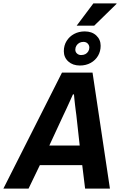

<svg xmlns="http://www.w3.org/2000/svg" viewBox="-60 -1117 723 1137"><path d="M-40 0 307 -687H488L591 0H444L427 -139H176L109 0ZM232 -255H412L392 -436Q390 -450 388 -466Q386 -482 384 -499Q382 -516 380.5 -531Q379 -546 378 -558H372Q364 -540 353.5 -517Q343 -494 333 -472Q323 -450 315 -434ZM413 -729Q371 -729 344.5 -753Q318 -777 318 -814Q318 -848 334.5 -874.5Q351 -901 379 -916Q407 -931 442 -931Q484 -931 510 -907Q536 -883 536 -846Q536 -813 520.5 -786.5Q505 -760 477 -744.5Q449 -729 413 -729ZM420 -791Q435 -791 445.5 -796.5Q456 -802 462.5 -812.5Q469 -823 469 -835Q469 -849 459.5 -859Q450 -869 434 -869Q420 -869 409.5 -863Q399 -857 392.5 -846.5Q386 -836 386 -823Q386 -809 396 -800Q406 -791 420 -791ZM394 -965 493 -1097H630V-1094L498 -965Z"/></svg>

Font: Archivo SemiCondensed
Style: Bold Italic
Weight: 700
Width: 4
Italic angle: -10°
Designer: Hector Gatti
Foundry: Omnibus-Type
Version: Version 2.001